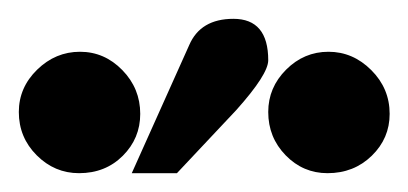

<svg xmlns="http://www.w3.org/2000/svg" viewBox="-22 -712 434 204"><path d="M392 -591Q392 -565 373 -546.5Q354 -528 326 -528Q300 -528 281.5 -547Q263 -566 263 -593Q263 -619 282 -638Q301 -657 327 -657Q353 -657 372.5 -637.5Q392 -618 392 -591ZM118 -528 179 -664Q191 -692 226 -692Q263 -692 263 -648Q263 -633 229 -595L166 -528ZM127 -591Q127 -565 108.5 -546.5Q90 -528 62 -528Q36 -528 17 -547Q-2 -566 -2 -593Q-2 -619 17.5 -638Q37 -657 63 -657Q89 -657 108 -637.5Q127 -618 127 -591Z"/></svg>

Font: STIX MathJax Alphabets
Style: Bold
Weight: 700
Designer: MicroPress Inc., with final additions and corrections provided by Coen Hoffman, Elsevier (retired)
Version: Version 1.1.1